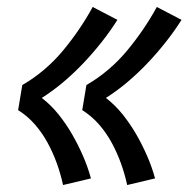

<svg xmlns="http://www.w3.org/2000/svg" viewBox="-20 -620 541 551"><path d="M345 -89Q338 -121 327 -151.5Q316 -182 300.5 -210.5Q285 -239 264 -263Q243 -287 216 -304L228 -376Q261 -395 290.5 -420Q320 -445 344.5 -474.5Q369 -504 390.5 -535.5Q412 -567 430 -600L501 -563Q480 -530 455.5 -499Q431 -468 404 -439.5Q377 -411 347 -385.5Q317 -360 284 -339Q311 -318 332.5 -291Q354 -264 371 -234.5Q388 -205 402 -173Q416 -141 425 -108ZM161 -89Q154 -121 143 -151.5Q132 -182 116.5 -210.5Q101 -239 80 -263Q59 -287 32 -304L44 -376Q77 -395 106.5 -420Q136 -445 160.5 -474.5Q185 -504 206.5 -535.5Q228 -567 246 -600L317 -563Q296 -530 271.5 -499Q247 -468 220 -439.5Q193 -411 163 -385.5Q133 -360 100 -339Q127 -318 148.5 -291Q170 -264 187 -234.5Q204 -205 218 -173Q232 -141 241 -108Z"/></svg>

Font: Iosevka Slab Semibold
Style: Italic
Weight: 600
Italic angle: -9°
Monospace: yes
Designer: Belleve Invis
Foundry: Belleve Invis
Version: Version 11.1.1; ttfautohint (v1.8.3)